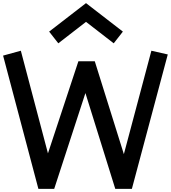

<svg xmlns="http://www.w3.org/2000/svg" viewBox="-51 -1210 1095 1230"><path d="M500 -1190 736.2 -1007.5 677.5 -932.5 500 -1070 322.5 -932.5 263.8 -1007.5ZM-31.2 -853.8 82.5 -885 256.2 -227.5 451.2 -817.5H556.2L742.5 -222.5L918.8 -885L1023.8 -861.2L793.8 0H687.5L496.2 -613.8L296.2 0H195Z"/></svg>

Font: Abordage
Style: Regular
Weight: 400
Designer: Ange Degheest & Eugénie Bidaut
Foundry: Velvetyne Type Foundry
Version: Version 1.000;FEAKit 1.0